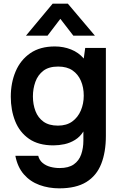

<svg xmlns="http://www.w3.org/2000/svg" viewBox="-20 -789 658 1050"><path d="M304 241Q246 241 195.5 222.5Q145 204 110.5 164.5Q76 125 64 63H189Q195 87 213 102Q231 117 255.5 123.5Q280 130 306 130Q355 130 383.5 110Q412 90 424 55.5Q436 21 436 -20V-70Q418 -41 390.5 -24Q363 -7 332.5 -0.5Q302 6 272 6Q190 6 138.5 -30Q87 -66 63 -126.5Q39 -187 39 -260Q39 -336 65.5 -398.5Q92 -461 145.5 -498Q199 -535 280 -535Q327 -535 368.5 -518.5Q410 -502 438 -469L446 -527H559V-46Q559 43 533.5 107.5Q508 172 452 206.5Q396 241 304 241ZM297 -102Q344 -102 375 -124.5Q406 -147 422 -184.5Q438 -222 438 -266Q438 -311 422.5 -347Q407 -383 376.5 -404Q346 -425 298 -425Q247 -425 217 -402Q187 -379 173.5 -341.5Q160 -304 160 -262Q160 -218 174 -181.5Q188 -145 218 -123.5Q248 -102 297 -102ZM122 -594 268 -769H351L499 -594H381L310 -686L240 -594Z"/></svg>

Font: Onest SemiBold
Style: Regular
Weight: 600
Designer: Dmitri Voloshin, Andrey Kudryavtsev
Foundry: Dmitri Voloshin, Andrey Kudryavtsev
Version: Version 1.000;gftools[0.9.33]